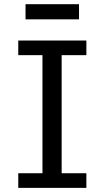

<svg xmlns="http://www.w3.org/2000/svg" viewBox="-20 -909 516 929"><path d="M397.9 -712.9V-642.1H278.3V-70.8H397.9V0H68.4V-70.8H185.5V-642.1H68.4V-712.9ZM103.5 -888.7H362.3V-815.4H103.5Z"/></svg>

Font: Andika Basic
Style: Regular
Weight: 400
Designer: Annie Olsen & Victor Gaultney
Foundry: SIL International
Version: Version 1.000